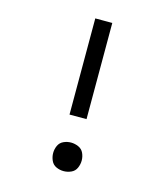

<svg xmlns="http://www.w3.org/2000/svg" viewBox="-111 -821 798 916"><g transform="rotate(15 288.0 -363.5)"><path d="M246 -260H330V-735H246ZM288 8Q307 8 325 0Q343 -8 351 -26Q359 -44 359 -63Q359 -82 351 -99.5Q343 -117 325 -125Q307 -133 288 -133Q269 -133 251.5 -125Q234 -117 226 -99.5Q218 -82 218 -63Q218 -44 226 -26Q234 -8 251.5 0Q269 8 288 8Z"/></g></svg>

Font: Iosevka SS01 Extended
Style: Regular
Weight: 400
Width: 7
Monospace: yes
Designer: Belleve Invis
Foundry: Belleve Invis
Version: Version 3.4.7; ttfautohint (v1.8.3)